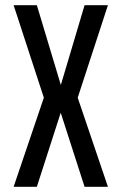

<svg xmlns="http://www.w3.org/2000/svg" viewBox="-20 -720 490 740"><path d="M122 0H32.5L149 -343.5L32.5 -700H122L214.5 -392.5L306 -700H396L279.5 -343.5L396 0H306L214 -285.5Z"/></svg>

Font: League Mono Condensed
Style: Regular
Weight: 400
Width: 1
Designer: Tyler Finck
Foundry: The League of Moveable Type / Tyler Finck
Version: Version 2.210